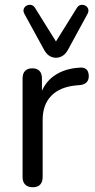

<svg xmlns="http://www.w3.org/2000/svg" viewBox="-20 -781 399 808"><path d="M117.5 7Q97 7 86 -4.2Q75 -15.5 75 -36V-451Q75 -472 85.8 -482.8Q96.5 -493.5 116 -493.5Q135.5 -493.5 146 -482.8Q156.5 -472 156.5 -451V-371H146.5Q163 -430.5 207.8 -462Q252.5 -493.5 318.5 -496.5Q333.5 -497.5 343 -489.5Q352.5 -481.5 353.5 -463.5Q354.5 -446 345.2 -435.5Q336 -425 316.5 -423L299.5 -421.5Q232 -415 195.8 -377.8Q159.5 -340.5 159.5 -276.5V-36Q159.5 -15.5 149 -4.2Q138.5 7 117.5 7ZM215.5 -538Q199.5 -538 187 -546.5Q174.5 -555 165.5 -571.5L83 -722Q76.5 -734 80 -743.5Q83.5 -753 92.2 -757.5Q101 -762 110.8 -760.2Q120.5 -758.5 127 -748.5L215.5 -606.5L304 -748.5Q310.5 -758.5 320.2 -760.2Q330 -762 338.8 -757.5Q347.5 -753 351 -743.5Q354.5 -734 348 -722L266 -571.5Q257 -555 244.2 -546.5Q231.5 -538 215.5 -538Z"/></svg>

Font: Nunito ExtraLight
Style: Regular
Weight: 200
Designer: Vernon Adams
Foundry: Vernon Adams
Version: Version 3.602;April 4, 2023;FontCreator 14.0.0.2856 64-bit